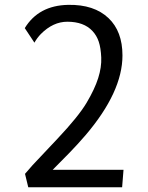

<svg xmlns="http://www.w3.org/2000/svg" viewBox="-20 -786 623 806"><path d="M85 -56.2Q114.3 -91.3 149.9 -127.9L221.7 -204.1Q309.1 -296.9 343.3 -354.2Q377.4 -411.6 392.1 -457.8Q406.7 -503.9 405 -544.4Q403.3 -585 394.5 -611.1Q385.7 -637.2 368.2 -655.8Q332 -694.8 262.7 -694.8Q202.6 -694.8 151.4 -643.1Q135.7 -627 124.5 -606.9L84 -668Q142.1 -763.2 266.1 -765.6Q375 -767.6 435.5 -710Q494.1 -654.3 494.1 -553.2Q494.1 -400.4 339.4 -218.8Q306.6 -180.7 271.5 -144.5L201.2 -73.2H498.5L492.7 0H98.6Z"/></svg>

Font: Duru Sans
Style: Regular
Weight: 400
Designer: Onur Yazõcõgil
Foundry: Onur Yazõcõgil
Version: Version 1.001